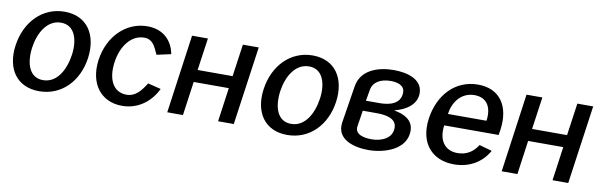

<svg xmlns="http://www.w3.org/2000/svg" viewBox="-41 -900 4014 1276"><g transform="rotate(10 1965.5 -262.5)"><path d="M239 10C390 10 499 -103 522 -263C544 -425 467 -540 316 -540C169 -540 56 -427 33 -262C11 -102 89 10 239 10ZM252 -67C158 -67 130 -163 144 -267C158 -369 212 -464 305 -464C398 -464 427 -370 413 -267C398 -162 346 -67 252 -67Z M875 -540C731 -540 616 -426 593 -263C571 -101 656 10 799 10C909 10 992 -58 1033 -145L945 -167C910 -112 876 -68 815 -68C728 -68 684 -147 700 -265C716 -381 781 -462 867 -462C923 -462 941 -420 966 -364L1062 -385C1047 -468 988 -540 875 -540Z M1177 -530 1103 0H1209L1241 -229H1478L1446 0H1552L1627 -530H1520L1489 -312H1253L1284 -530Z M1913 10C2064 10 2173 -103 2196 -263C2218 -425 2141 -540 1990 -540C1843 -540 1730 -427 1707 -262C1685 -102 1763 10 1913 10ZM1926 -67C1832 -67 1804 -163 1818 -267C1832 -369 1886 -464 1979 -464C2072 -464 2101 -370 2087 -267C2072 -162 2020 -67 1926 -67Z M2462 15C2568 15 2717 -31 2717 -159C2717 -233 2652 -263 2587 -274V-275C2656 -292 2733 -334 2733 -415C2733 -515 2618 -538 2539 -538C2437 -538 2319 -503 2300 -387L2260 -136C2242 -16 2369 15 2462 15ZM2381 -236H2471C2524 -236 2609 -230 2609 -160C2609 -89 2538 -59 2470 -59C2424 -59 2355 -70 2364 -128ZM2530 -463C2574 -463 2624 -450 2624 -402C2624 -324 2549 -305 2483 -305H2390L2403 -380C2412 -435 2463 -463 2530 -463Z M3298 -234 3304 -271C3326 -431 3255 -540 3106 -540C2953 -540 2845 -424 2822 -260C2799 -91 2892 10 3039 10C3136 10 3222 -34 3271 -122L3185 -146C3155 -98 3111 -68 3049 -68C2958 -68 2917 -139 2931 -234ZM2942 -313C2952 -391 3003 -467 3095 -467C3182 -467 3215 -401 3202 -313Z M3434 -530 3360 0H3466L3498 -229H3735L3703 0H3809L3884 -530H3777L3746 -312H3510L3541 -530Z"/></g></svg>

Font: Cheyenne Sans Medium
Style: Italic
Weight: 500
Italic angle: -8.13011°
Designer: The Public Sans project authors (U.S. Web Design System), Libre Franklin designed by Pablo Impallari and Rodrigo Fuenzal
Foundry: The Cheyenne Sans Project Authors
Version: Version 2.007